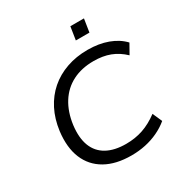

<svg xmlns="http://www.w3.org/2000/svg" viewBox="-203 -1057 1171 1223"><g transform="rotate(-30 382.5 -445.0)"><path d="M413 9Q299 9 222.5 -34.5Q146 -78 112.5 -159Q79 -240 93 -354Q104 -438 138 -504.5Q172 -571 225.5 -617.5Q279 -664 350 -689Q421 -714 505 -714Q587 -714 652.5 -690Q718 -666 760 -621L720 -550Q675 -593 622.5 -613Q570 -633 502 -633Q414 -633 347.5 -599Q281 -565 240 -500Q199 -435 187 -344Q176 -255 199.5 -194.5Q223 -134 279 -103Q335 -72 420 -72Q487 -72 544.5 -91.5Q602 -111 660 -154L691 -84Q655 -54 610.5 -33Q566 -12 516.5 -1.5Q467 9 413 9ZM471 -803 486 -899H586L571 -803Z"/></g></svg>

Font: Nunito Sans 10pt SemiExpanded
Style: Italic
Weight: 400
Width: 6
Italic angle: -9°
Designer: Vernon Adams
Foundry: Vernon Adams
Version: Version 3.101;gftools[0.9.27]